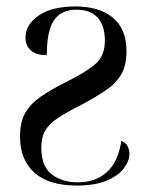

<svg xmlns="http://www.w3.org/2000/svg" viewBox="-20 -565 459 595"><path d="M218 10Q131 10 86.5 -30Q42 -70 42 -142Q42 -187 58.5 -215.5Q75 -244 107 -266Q139 -288 185 -311Q246 -341 275.5 -366.5Q305 -392 305 -439Q305 -485 283 -510Q261 -535 217 -535Q170 -535 147.5 -502.5Q125 -470 125 -394Q92 -394 75.5 -409Q59 -424 59 -448Q59 -489 100 -517Q141 -545 214 -545Q288 -545 330 -510Q372 -475 372 -406Q372 -362 355.5 -334Q339 -306 307 -284.5Q275 -263 230 -239Q186 -217 159 -199Q132 -181 120 -160Q108 -139 108 -108Q108 -50 140 -25Q172 0 221 0Q276 0 311 -31.5Q346 -63 356 -128Q369 -124 375 -112.5Q381 -101 381 -88Q381 -66 363.5 -43Q346 -20 310 -5Q274 10 218 10Z"/></svg>

Font: Noto Serif Display SemiCondensed
Style: Regular
Weight: 400
Width: 4
Designer: Monotype Design Team
Foundry: Monotype Imaging Inc.
Version: Version 2.009